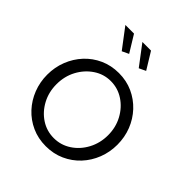

<svg xmlns="http://www.w3.org/2000/svg" viewBox="-203 -861 1001 1001"><g transform="rotate(45 297.5 -360.5)"><path d="M297.2 10Q240.6 10 193.5 -11.4Q146.4 -32.7 111.6 -70.2Q76.9 -107.7 57.9 -156.4Q38.9 -205.2 38.9 -259.4Q38.9 -314.7 58.1 -363.4Q77.2 -412.1 111.9 -449.6Q146.6 -487.1 194.1 -508.5Q241.6 -529.8 297.6 -529.8Q353.6 -529.8 400.7 -508.5Q447.8 -487.1 482.9 -449.6Q517.9 -412.1 537.1 -363.4Q556.2 -314.7 556.2 -259.4Q556.2 -205.2 537.2 -156.4Q518.2 -107.7 483.4 -70.2Q448.5 -32.7 401.2 -11.4Q353.9 10 297.2 10ZM108.3 -258.2Q108.3 -200.3 133.9 -152.8Q159.5 -105.2 202.1 -77.4Q244.8 -49.5 296.9 -49.5Q349.1 -49.5 392.2 -77.9Q435.4 -106.2 461.1 -154.4Q486.8 -202.6 486.8 -260.4Q486.8 -318.2 461.1 -365.9Q435.4 -413.6 392.3 -442Q349.2 -470.3 297.2 -470.3Q245.4 -470.3 202.5 -441.4Q159.5 -412.5 133.9 -364.7Q108.3 -316.9 108.3 -258.2ZM269.4 -730.7H333L389.9 -637.9L352.8 -620.3ZM143.9 -730.7H207.6L264.5 -637.9L227.4 -620.3Z"/></g></svg>

Font: Raleway Thin
Style: Regular
Weight: 100
Designer: Matt McInerney, Pablo Impallari, Rodrigo Fuenzalida
Foundry: Matt McInerney, Pablo Impallari, Rodrigo Fuenzalida
Version: Version 4.026